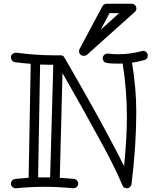

<svg xmlns="http://www.w3.org/2000/svg" viewBox="-20 -1009 861 1038"><path d="M268.1 -659.2Q268.1 -659.2 232.4 -659.2Q215.3 -659.2 196.8 -660.2L186 -49.8H251ZM564 -719.2Q587.9 -715.8 620.1 -715.8Q683.6 -715.8 747.1 -732.9Q749 -733.9 756.8 -733.9Q764.6 -733.9 771.7 -726.3Q778.8 -718.8 778.8 -710Q778.8 -689.5 761.7 -684.6Q724.6 -674.3 693.8 -669.9Q716.8 -530.3 716.8 -404.8Q716.8 -221.2 690.9 -13.2Q685.1 8.8 666.7 8.8Q648.4 8.8 642.1 -6.8Q603.5 -100.1 529.8 -234.6Q456.1 -369.1 424.8 -425.3Q370.6 -521 317.9 -613.8L303.2 -47.9Q331.1 -45.9 379.9 -42Q389.6 -40.5 396.2 -33.2Q402.8 -25.9 402.8 -15.4Q402.8 -4.9 394.5 2Q386.2 8.8 377 8.8H375Q219.2 -6.8 66.9 8.8H64.9Q54.2 8.8 46.6 1.2Q39.1 -6.3 39.1 -16.1Q39.1 -25.9 45.7 -33.2Q52.2 -40.5 66.2 -42Q80.1 -43.5 98.4 -44.9Q116.7 -46.4 134.8 -47.9L146 -664.1Q104 -667 61 -672.9Q51.3 -674.3 45.2 -681.9Q39.1 -689.5 39.1 -700.2Q39.1 -710.9 47.9 -717.5Q56.6 -724.1 64.9 -724.1H67.9Q176.3 -710 270 -710H306.2Q320.3 -710 325.2 -702.4Q330.1 -694.8 340.8 -676.3Q351.6 -657.7 368.7 -627.9Q385.7 -598.1 408 -559.1Q430.2 -520 455.3 -475.6Q480.5 -431.2 506.8 -383.3Q533.2 -335.4 558.6 -288.1Q619.6 -174.8 650.9 -110.8Q666 -263.2 666 -376Q666 -522.9 643.1 -666Q636.7 -665 630.9 -665H618.2Q551.8 -665 543.5 -674.6Q535.2 -684.1 535.2 -694.3Q535.2 -704.6 543.2 -711.9Q551.3 -719.2 561 -719.2ZM624 -938H572.3L524.4 -848.1ZM708 -943.8 450.2 -712.9Q442.9 -707 432.4 -707Q421.9 -707 414.6 -714.6Q407.2 -722.2 407.2 -730.5Q407.2 -738.8 410.2 -744.1L534.2 -976.1Q542 -988.8 557.1 -988.8H691.4Q702.6 -988.8 710 -981.2Q717.3 -973.6 717.3 -962.4Q717.3 -951.2 708 -943.8Z"/></svg>

Font: Ribeye Marrow
Style: Regular
Weight: 400
Designer: Astigmatic (AOETI)
Foundry: Astigmatic (AOETI)
Version: Version 1.000